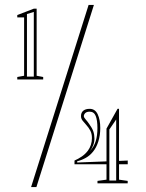

<svg xmlns="http://www.w3.org/2000/svg" viewBox="-20 -743 592 778"><path d="M50 -421V-431L77.7 -436V-672.6H50V-682L117.4 -708H128.5V-436L155 -431V-421ZM89.2 -432.5H117V-694.7L89.2 -686.1ZM281.9 -77.5V-92.5Q296.9 -98.8 311.5 -108.9Q326.1 -119 336.2 -132.5Q343.8 -142.5 348.2 -155.8Q352.5 -169.1 352.5 -183.3Q352.5 -201.2 345.9 -213.7Q339.2 -226.2 330.3 -235.9Q321.5 -245.6 314.8 -254Q308.2 -262.4 308.2 -272.6Q308.2 -286.8 317.5 -294.4Q326.8 -302 343.3 -302Q365.4 -302 375.9 -279.9Q386.3 -257.8 386.3 -224.1Q386.3 -194.8 378.4 -169.6Q370.4 -144.4 356.7 -128.1Q344.1 -112.5 327.5 -103.3Q310.9 -94 292.7 -89.5V-84.5L411.5 -89.1V-221.7L456.3 -302H462.3V-91L497.6 -92.5V-77.5H462.3V-15L497.4 -10V0H375V-10L411.5 -15V-77.5ZM344.6 -130.9Q360.7 -148.3 367.8 -170.9Q374.8 -193.5 374.8 -224.1Q374.8 -255.9 367.8 -273.2Q360.8 -290.5 343.3 -290.5Q331.2 -290.5 325.4 -284.7Q319.7 -278.9 319.7 -272.6Q319.7 -267 327 -259.1Q334.3 -251.1 342.4 -239.1Q353.4 -224.2 358.1 -210.7Q362.7 -197.2 362.7 -181.6Q362.7 -167.6 357.6 -154.2Q352.5 -140.8 344.6 -130.9ZM423.1 -11.5H450.8V-258.9L423.1 -218.3ZM106 15 339 -723H360.5L127.5 15Z"/></svg>

Font: Kalnia Glaze Thin
Style: Regular
Weight: 100
Version: Version 1.110